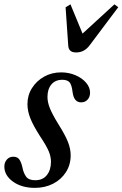

<svg xmlns="http://www.w3.org/2000/svg" viewBox="-44 -876 578 906"><path d="M120.5 10.5Q58 10.5 17.2 -19Q-23.5 -48.5 -23.5 -90Q-23.5 -109.5 -11.8 -123Q0 -136.5 18.5 -136.5Q39.5 -136.5 48.5 -121.8Q57.5 -107 62 -85Q67 -59.5 79.2 -42.5Q91.5 -25.5 122 -25.5Q158 -25.5 177.2 -49.8Q196.5 -74 196.5 -113Q196.5 -136.5 186 -162Q175.5 -187.5 144.5 -234Q112.5 -284 99 -318.2Q85.5 -352.5 85.5 -384.5Q85.5 -426.5 107 -460.5Q128.5 -494.5 164.5 -514.5Q200.5 -534.5 244.5 -534.5Q280.5 -534.5 311.8 -521.2Q343 -508 362 -486Q381 -464 381 -438.5Q381 -418.5 369.2 -405.8Q357.5 -393 339 -393Q304.5 -393 298.5 -441.5Q294.5 -476 284 -487.8Q273.5 -499.5 250 -499.5Q217 -499.5 198.5 -477.5Q180 -455.5 180 -418.5Q180 -393.5 191.5 -365Q203 -336.5 230 -292.5Q263.5 -239.5 276.5 -206.5Q289.5 -173.5 289.5 -143Q289.5 -98.5 267.2 -63.8Q245 -29 206.8 -9.2Q168.5 10.5 120.5 10.5ZM315.5 -628.5Q296.5 -628.5 287.8 -636.8Q279 -645 278 -661L265.5 -841.5L288.5 -855.5L345.5 -717.5L496 -855.5L514 -842L378.5 -661.5Q353.5 -628.5 315.5 -628.5Z"/></svg>

Font: Libre Caslon Condensed Medium Italic
Style: Regular
Weight: 500
Italic angle: -22.583°
Designer: Pablo Impallari, Rodrigo Fuenzalida, Katja Schimmel, Ertekin Erdin
Foundry: Pablo Impallari, Rodrigo Fuenzalida
Version: Version 2.000; ttfautohint (v1.8.4.7-5d5b);gftools[0.9.33]